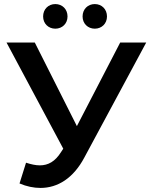

<svg xmlns="http://www.w3.org/2000/svg" viewBox="-20 -909 746 944"><path d="M252 -768C286 -768 312 -793 312 -828C312 -864 286 -889 252 -889C218 -889 192 -864 192 -828C192 -793 218 -768 252 -768ZM446 -768C480 -768 506 -793 506 -828C506 -864 480 -889 446 -889C412 -889 386 -864 386 -828C386 -793 412 -768 446 -768ZM699 -700H571L358 -289L151 -700H12L291 -178L280 -161C251 -115 217 -96 176 -96C155 -96 133 -101 108 -109L76 -7C111 8 146 15 179 15C264 15 341 -33 395 -135Z"/></svg>

Font: Talent
Style: Bold
Weight: 600
Designer: Mike Powis
Version: Version 1.001;hotconv 1.0.109;makeotfexe 2.5.65596